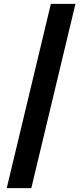

<svg xmlns="http://www.w3.org/2000/svg" viewBox="-20 -860 428 1000"><path d="M143 120H15L245 -840H373Z"/></svg>

Font: Tanohe Sans SemiBold
Style: Regular
Weight: 600
Designer: Village Type and Design LLC & Cristiano Sobral
Foundry: Cooper Hewitt Smithsonian Design Museum
Version: Version 1.00;September 29, 2021;FontCreator 13.0.0.2655 64-b